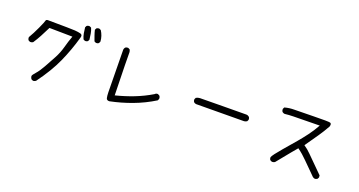

<svg xmlns="http://www.w3.org/2000/svg" viewBox="-45 -1441 4089 2187"><g transform="rotate(20 2000.0 -347.5)"><path d="M376 60.5Q360.4 58.6 348.6 48.8Q338.9 33.2 336.9 15.6Q338.9 0 372.1 -36.1Q405.3 -72.3 444.3 -142.1Q483.4 -211.9 520.5 -281.2Q557.6 -350.6 577.1 -423.8Q596.7 -497.1 622.1 -565.4L342.8 -569.3Q309.6 -502.9 283.2 -453.1Q256.8 -403.3 224.6 -354.5Q209 -342.8 187.5 -344.7L168 -354.5Q156.2 -370.1 158.2 -391.6Q193.4 -450.2 231 -532.2Q268.6 -614.3 271.5 -630.9Q274.4 -647.5 299.8 -646.5Q583 -644.5 624 -641.6Q665 -638.7 694.8 -630.9Q724.6 -623 711.9 -585Q667 -424.8 598.6 -272.5Q530.3 -120.1 405.3 48.8Q391.6 58.6 376 60.5ZM771.5 -569.3 752 -579.1Q737.3 -611.3 731.4 -645.5Q725.6 -679.7 721.7 -714.8L731.4 -734.4Q745.1 -746.1 767.6 -744.1L787.1 -734.4Q800.8 -703.1 806.6 -668.9Q812.5 -634.8 816.4 -598.6L806.6 -579.1Q793 -567.4 771.5 -569.3ZM896.5 -590.8 877 -600.6Q865.2 -632.8 854.5 -663.1Q843.8 -693.4 835.9 -726.6L845.7 -746.1Q859.4 -757.8 880.9 -755.9L900.4 -746.1Q918 -718.8 928.7 -687.5Q939.5 -656.2 941.4 -621.1L931.6 -600.6Q918 -588.9 896.5 -590.8Z M1268.6 -17.6Q1236.3 -16.6 1230.5 -41.5Q1224.6 -66.4 1223.6 -109.9Q1222.7 -153.3 1216.8 -625Q1218.8 -640.6 1228.5 -652.3Q1242.2 -664.1 1264.6 -662.1L1284.2 -652.3Q1295.9 -630.9 1293.9 -604Q1292 -577.1 1303.7 -101.6Q1417 -129.9 1522.5 -170.9Q1627.9 -211.9 1725.6 -270.5Q1739.3 -286.1 1761.7 -284.2L1783.2 -272.5Q1794.9 -256.8 1793 -235.4L1783.2 -215.8Q1663.1 -141.6 1533.2 -93.3Q1403.3 -44.9 1268.6 -17.6Z M2209 -325.2Q2193.4 -327.1 2181.6 -336.9Q2169.9 -350.6 2171.9 -372.1L2181.6 -391.6Q2203.1 -403.3 2228.5 -404.3Q2253.9 -405.3 2503.9 -407.2Q2753.9 -409.2 2787.1 -409.2Q2806.6 -409.2 2822.3 -395.5Q2834 -381.8 2832 -360.4L2822.3 -340.8Q2806.6 -331.1 2789.1 -329.1Z M3771.5 11.7Q3755.9 9.8 3743.2 0Q3649.4 -91.8 3593.8 -148.9Q3538.1 -206.1 3475.6 -251Q3452.1 -225.6 3280.3 -13.7Q3264.6 -2 3242.2 -3.9L3222.7 -13.7Q3210.9 -27.3 3212.9 -48.8Q3222.7 -76.2 3310.1 -178.2Q3397.5 -280.3 3438.5 -328.1Q3479.5 -376 3527.3 -439.5Q3575.2 -502.9 3616.2 -577.1Q3352.5 -573.2 3298.3 -572.3Q3244.1 -571.3 3193.4 -565.4Q3177.7 -567.4 3166 -577.1Q3154.3 -590.8 3156.2 -613.3L3166 -632.8Q3220.7 -648.4 3282.7 -648.4Q3344.7 -648.4 3519.5 -652.3Q3694.3 -656.2 3715.3 -649.4Q3736.3 -642.6 3725.6 -606.4Q3686.5 -536.1 3641.6 -470.7Q3596.7 -405.3 3528.3 -307.6Q3575.2 -276.4 3615.2 -235.4Q3655.3 -194.3 3808.6 -43L3810.5 -19.5L3800.8 0Q3787.1 9.8 3771.5 11.7Z"/></g></svg>

Font: NaikaiFont
Style: Regular
Weight: 400
Version: Version 1.67